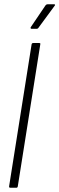

<svg xmlns="http://www.w3.org/2000/svg" viewBox="-20 -886 280 906"><path d="M29 0Q22 0 23 -7L129 -676Q130 -683 137 -683H164Q168 -683 169.5 -682Q171 -681 170 -676L64 -7Q63 0 57 0ZM129 -750Q126 -750 124.5 -752.5Q123 -755 126 -759L195 -861Q199 -866 205 -866H235Q238 -866 239.5 -864Q241 -862 238 -859L163 -757Q159 -750 153 -750Z"/></svg>

Font: Sofia Sans Extra Condensed Light
Style: Italic
Weight: 300
Italic angle: -9°
Version: Version 4.100